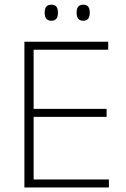

<svg xmlns="http://www.w3.org/2000/svg" viewBox="-20 -822 552 842"><path d="M127.5 0H87V-639H127.5ZM457.5 0H99.5V-35H457.5ZM447.5 -309.5H109.5V-344.5H447.5ZM454.5 -604H98.5V-639H454.5ZM205 -731Q190.5 -731 183.2 -739.8Q176 -748.5 176 -765V-768.5Q176 -784.5 183.2 -793Q190.5 -801.5 205 -801.5Q220 -801.5 227 -793Q234 -784.5 234 -768.5V-765Q234 -748.5 227 -739.8Q220 -731 205 -731ZM345 -731Q330.5 -731 323.2 -739.8Q316 -748.5 316 -765V-768.5Q316 -784.5 323.2 -793Q330.5 -801.5 345 -801.5Q359.5 -801.5 366.5 -793Q373.5 -784.5 373.5 -768.5V-765Q373.5 -748.5 366.5 -739.8Q359.5 -731 345 -731Z"/></svg>

Font: Anek Malayalam Medium ExtraLight
Style: Regular
Weight: 250
Version: Version 1.003